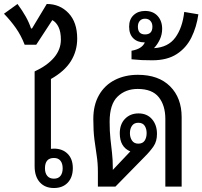

<svg xmlns="http://www.w3.org/2000/svg" viewBox="-47 -938 1017 965"><path d="M341 -744Q341 -682 309.5 -631Q278 -580 209 -541V-190Q216 -191 224 -191Q267 -191 293 -165Q319 -139 319 -93Q319 -47 293.5 -20Q268 7 224 7Q179 7 153 -22Q127 -51 127 -103V-579Q190 -608 224.5 -648.5Q259 -689 259 -739Q259 -777 247.5 -801.5Q236 -826 216 -837L135 -713H77Q59 -760 32.5 -797.5Q6 -835 -27 -869L41 -918Q66 -884 82.5 -854.5Q99 -825 109 -795H114L188 -918Q254 -918 297.5 -872Q341 -826 341 -744ZM224 -144Q179 -144 179 -92Q179 -68 190.5 -54Q202 -40 224 -40Q246 -40 257 -54Q268 -68 268 -92Q268 -116 257 -130Q246 -144 224 -144Z M445 0V-74Q445 -118 439 -156Q433 -194 427.5 -237Q422 -280 422 -340Q422 -410 450.5 -460Q479 -510 530 -536Q581 -562 646 -562Q750 -562 808 -504Q866 -446 866 -349V0H784V-340Q784 -408 751 -449.5Q718 -491 645 -491Q584 -491 544 -452.5Q504 -414 504 -326Q504 -278 508 -241Q512 -204 516 -169.5Q520 -135 520 -93V-84L608 -177Q555 -199 555 -268Q555 -314 581.5 -341Q608 -368 649 -368Q692 -368 717 -339Q742 -310 742 -265Q742 -228 725 -203Q708 -178 681 -151L533 0ZM648 -216Q670 -216 680 -231Q690 -246 690 -269Q690 -291 680 -306Q670 -321 648 -321Q627 -321 616.5 -306Q606 -291 606 -269Q606 -247 616.5 -231.5Q627 -216 648 -216Z M719 -635Q688 -635 665.5 -636Q643 -637 614 -640V-683Q667 -692 681 -725H678Q644 -725 623 -745.5Q602 -766 602 -804Q602 -841 624.5 -862Q647 -883 682 -883Q722 -883 745 -858Q768 -833 768 -793Q768 -765 756.5 -740Q745 -715 727 -696Q798 -700 834 -749Q870 -798 879 -878L950 -866Q941 -802 915 -749.5Q889 -697 841 -666Q793 -635 719 -635ZM682 -765Q719 -765 719 -804Q719 -822 709 -833Q699 -844 682 -844Q665 -844 655.5 -833Q646 -822 646 -804Q646 -765 682 -765Z"/></svg>

Font: Noto Sans Thai Looped SemiCond
Style: Regular
Weight: 400
Width: 4
Designer: Sasikarn Vongin, Ben Mitchell
Foundry: The Fontpad Ltd
Version: Version 1.001